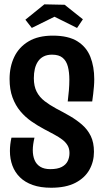

<svg xmlns="http://www.w3.org/2000/svg" viewBox="-20 -872 486 902"><path d="M220.2 10Q170.2 10 133.8 -2.9Q97.4 -15.8 73.7 -39.1Q50 -62.4 38.3 -93.9Q26.6 -125.4 26.6 -162.6Q26.6 -177.6 28.4 -193.5Q30.2 -209.4 33.8 -225.4H142Q138.2 -209.4 136.1 -194.6Q134 -179.8 134 -167Q134 -140.4 142.4 -120.2Q150.8 -100 169.1 -88.7Q187.4 -77.4 216.2 -77.4Q250.2 -77.4 269.9 -87.7Q289.6 -98 298 -115.1Q306.4 -132.2 306.4 -153Q306.4 -174.2 297.3 -189.3Q288.2 -204.4 272.2 -216.5Q256.2 -228.6 234.3 -240.3Q212.4 -252 186.8 -265.6Q156 -282 127.3 -302Q98.6 -322 75.6 -349.4Q52.6 -376.8 38.8 -414.1Q25 -451.4 25 -501Q25 -558.8 47.1 -604.8Q69.2 -650.8 114.3 -677.7Q159.4 -704.6 228.2 -704.6Q301.2 -704.6 343.7 -677.9Q386.2 -651.2 404.5 -605Q422.8 -558.8 422.8 -499.8Q422.8 -482.8 421.3 -465.4Q419.8 -448 417.8 -430.4Q415.8 -412.8 413.2 -395.2H298.2Q301.6 -421.8 303.7 -447.8Q305.8 -473.8 305.8 -497.4Q305.8 -532.2 299 -558.8Q292.2 -585.4 274.6 -600.3Q257 -615.2 224.4 -615.2Q201.4 -615.2 185 -606.8Q168.6 -598.4 158.4 -583.2Q148.2 -568 143.6 -548.1Q139 -528.2 139 -504.6Q139 -467 152.2 -441.3Q165.4 -415.6 189.5 -397Q213.6 -378.4 244.4 -361.8Q277 -345 308.1 -327Q339.2 -309 365.2 -286.5Q391.2 -264 406.3 -233.3Q421.4 -202.6 421.4 -158.8Q421.4 -112.6 399.9 -74.3Q378.4 -36 334 -13Q289.6 10 220.2 10ZM342 -740.6 236 -793.4 129.4 -740.8 99.2 -779.4 188.4 -851.6 283.6 -849.6 369.4 -781.4Z"/></svg>

Font: Truculenta
Style: Regular
Weight: 400
Designer: Ivan Castro, Eva Sanz & Omnibus-Type Team
Foundry: Omnibus-Type
Version: Version 1.002